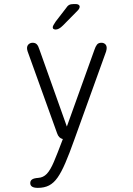

<svg xmlns="http://www.w3.org/2000/svg" viewBox="-20 -694 659 952"><path d="M167.5 237.5Q130 237.5 130 214Q130 202 139 195.8Q148 189.5 169.5 188Q194.5 186.5 212.2 167.8Q230 149 247.2 108.2Q264.5 67.5 289.5 1L291.5 -4.5Q271 -9 263 -33.5L117 -439Q114 -448.5 114 -455Q114 -467.5 122.2 -474.8Q130.5 -482 142 -482Q155 -482 162.5 -474.2Q170 -466.5 175.5 -448.5L311.5 -66.5L448 -446.5Q453.5 -463.5 460.8 -472.8Q468 -482 483 -482Q494 -482 501.5 -475.2Q509 -468.5 509 -456Q509 -452.5 508.2 -448.2Q507.5 -444 506 -438.5L348 0Q324 67.5 304.2 113.5Q284.5 159.5 265.5 186.5Q246.5 213.5 223.2 225.5Q200 237.5 167.5 237.5ZM255.5 -547.5Q251.5 -547.5 246.5 -549.8Q241.5 -552 241.5 -558.5Q241.5 -566.5 256 -587L305 -650.5Q314 -664.5 322.2 -669.2Q330.5 -674 346 -674H355.5Q364 -674 369.5 -670.5Q375 -667 375 -661Q375 -651 363.5 -640L292 -567.5Q281.5 -557 272.5 -552.2Q263.5 -547.5 255.5 -547.5Z"/></svg>

Font: Sono ExtraLight Monospace Light
Style: Regular
Weight: 300
Version: Version 2.112